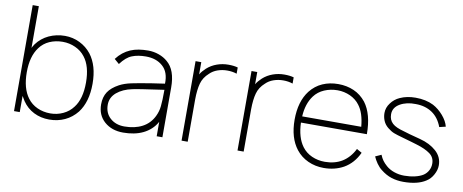

<svg xmlns="http://www.w3.org/2000/svg" viewBox="-66 -1036 3229 1338"><g transform="rotate(10 1548.5 -367.0)"><path d="M579 -282.5Q579 -153.5 520 -76Q484 -31 434 -7.8Q384 15.5 324 15.5Q264 15.5 214.8 -9.2Q165.5 -34 133.5 -81Q126.5 -91 113.5 -114.5V0H73V-750H116.5V-455Q120 -461.5 124 -468.5Q128 -475.5 133.5 -483.5Q150 -506 171.8 -523.8Q193.5 -541.5 219.2 -553.5Q245 -565.5 273.8 -571.8Q302.5 -578 332.5 -578Q388.5 -578 437.5 -554Q486.5 -530 520 -487.5Q579 -410.5 579 -282.5ZM532.5 -282.5Q532.5 -398 483.5 -460.5Q456.5 -496 414.2 -515.2Q372 -534.5 324 -534.5Q299.5 -534.5 276 -529.8Q252.5 -525 231.5 -515.8Q210.5 -506.5 193 -492.5Q175.5 -478.5 162.5 -460.5Q113.5 -395.5 113.5 -282.5Q113.5 -168 162.5 -103Q189.5 -66.5 232 -47.2Q274.5 -28 324 -28Q372 -28 414.2 -47.8Q456.5 -67.5 483.5 -104Q532.5 -166.5 532.5 -282.5Z M1082.5 0V-102Q1066 -72 1041.8 -49.8Q1017.5 -27.5 987.5 -13Q957.5 1.5 922 8.5Q886.5 15.5 847 15.5Q766.5 15.5 714.5 -30Q662.5 -76 662.5 -152Q662.5 -204 686 -240Q709.5 -276 761.5 -304Q796.5 -322.5 844 -332.5Q868 -337.5 902.8 -343.8Q937.5 -350 984.5 -357.5L1076 -371Q1078.5 -453 1032.5 -493.5Q987 -534.5 912.5 -534.5Q856 -534.5 815 -518Q774.5 -502.5 735.5 -450L701 -480Q721.5 -507 745.2 -525.8Q769 -544.5 796.2 -556.2Q823.5 -568 854.8 -573Q886 -578 921 -578Q960.5 -578 997 -565Q1033.5 -552 1059.5 -529Q1123 -476 1123 -352V0ZM1079.5 -328Q886 -300.5 858.5 -293.5Q792.5 -280 750 -244.5Q708.5 -209 708.5 -157.5Q708.5 -98.5 747.5 -63.5Q787 -28 848 -28Q921.5 -28 974.5 -55.8Q1027.5 -83.5 1054.5 -139.5Q1071.5 -174.5 1075 -211.5Q1079.5 -249 1079.5 -328Z M1555.5 -570V-526Q1524.5 -536.5 1488.5 -536.5Q1452.5 -536.5 1420.2 -525.2Q1388 -514 1365.5 -491.5Q1327 -457.5 1315 -413Q1302.5 -368 1302 -299V0H1258.5V-562.5H1299V-476Q1306 -488 1316 -499.8Q1326 -511.5 1338.5 -523Q1368.5 -550 1407.5 -564Q1446.5 -578 1488.5 -578Q1528 -578 1555.5 -570Z M1951.5 -570V-526Q1920.5 -536.5 1884.5 -536.5Q1848.5 -536.5 1816.2 -525.2Q1784 -514 1761.5 -491.5Q1723 -457.5 1711 -413Q1698.5 -368 1698 -299V0H1654.5V-562.5H1695V-476Q1702 -488 1712 -499.8Q1722 -511.5 1734.5 -523Q1764.5 -550 1803.5 -564Q1842.5 -578 1884.5 -578Q1924 -578 1951.5 -570Z M2472.5 -155 2509 -134.5Q2473.5 -57 2406 -18.5Q2344 15.5 2266.5 15.5Q2206.5 15.5 2155.2 -7.8Q2104 -31 2069.5 -75Q2009 -152.5 2009 -281Q2009 -410 2069.5 -488.5Q2105.5 -534 2155.8 -556Q2206 -578 2266.5 -578Q2327 -578 2377.2 -556Q2427.5 -534 2463.5 -488.5Q2522.5 -410 2522.5 -268.5H2056Q2059.5 -163 2105 -102Q2132 -66 2174.5 -47Q2217 -28 2266.5 -28Q2336 -28 2388.5 -59.5Q2441.5 -92.5 2472.5 -155ZM2057 -312.5H2475Q2466.5 -409.5 2427 -460.5Q2414 -478.5 2396.5 -492.2Q2379 -506 2358.8 -515.2Q2338.5 -524.5 2315.8 -529.5Q2293 -534.5 2269.5 -534.5Q2219.5 -534.5 2175.8 -515.8Q2132 -497 2105 -460.5Q2062 -402.5 2057 -312.5Z M3010.5 -405Q2986.5 -469.5 2937.8 -502Q2889 -534.5 2822 -534.5Q2757.5 -536.5 2710.5 -509.5Q2664.5 -482.5 2664.5 -435.5Q2664.5 -414.5 2671 -398.8Q2677.5 -383 2690.5 -371Q2703.5 -359 2723.8 -350Q2744 -341 2772 -333.5Q2788 -328 2818 -319.8Q2848 -311.5 2892.5 -300Q2964 -281.5 3009 -241Q3054 -201 3054 -141.5Q3054 -108.5 3035.5 -75Q3018 -42 2987.5 -23Q2929.5 14.5 2830 14.5Q2784.5 14.5 2745.2 2Q2706 -10.5 2668.5 -40.5Q2650 -54.5 2632.5 -79Q2624 -91 2617.5 -102.8Q2611 -114.5 2606 -126L2648 -145Q2657 -122.5 2669 -106Q2681 -89.5 2700 -73Q2724 -52 2757.8 -40.5Q2791.5 -29 2828 -29Q2847.5 -29 2866.5 -31Q2885.5 -33 2903 -37Q2920.5 -41 2935.8 -47Q2951 -53 2962.5 -60.5Q2983.5 -75 2995.2 -97Q3007 -119 3007 -145Q3007 -189.5 2972.5 -214.5Q2955.5 -227 2931.2 -238Q2907 -249 2875 -258.5Q2864 -262 2838.2 -269.5Q2812.5 -277 2772 -288.5Q2751 -294 2735.2 -299.2Q2719.5 -304.5 2708 -308.5Q2686.5 -317 2662.5 -336.5Q2639.5 -355 2628.5 -381Q2617.5 -407 2617.5 -435.5Q2617.5 -473.5 2642 -506Q2666.5 -539.5 2704 -556Q2752 -578 2813.5 -578Q2886.5 -578 2940.5 -551Q2980 -530 3013 -492Q3046 -453.5 3055 -415.5Z"/></g></svg>

Font: Russisch Sans ExtraLight
Style: Regular
Weight: 200
Width: 4
Designer: Michael Sharanda (font) & Cristiano Sobral (main changes)
Foundry: Michael Sharanda
Version: Version 2.00;September 8, 2020;FontCreator 13.0.0.2681 64-bi